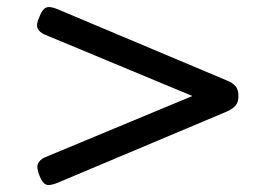

<svg xmlns="http://www.w3.org/2000/svg" viewBox="-20 -724 803 550"><path d="M144 -200Q122 -191 111.5 -195.5Q101 -200 93 -221Q84 -243 88.5 -254.5Q93 -266 108 -273L531 -449L108 -625Q92 -632 87.5 -643.5Q83 -655 93 -676Q101 -697 111.5 -702Q122 -707 144 -698L631 -493Q648 -486 655.5 -476Q663 -466 663 -449Q663 -432 655.5 -422.5Q648 -413 631 -405Z"/></svg>

Font: Playwrite FR Moderne
Style: Regular
Weight: 400
Designer: Veronika Burian, José Scaglione
Foundry: TypeTogether
Version: Version 1.002